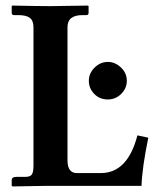

<svg xmlns="http://www.w3.org/2000/svg" viewBox="-20 -667 578 689"><path d="M367.2 -310.1Q337.4 -310.1 318.1 -330.1Q298.8 -350.1 298.8 -377Q298.8 -403.8 319.3 -424.3Q339.8 -444.8 367.2 -444.8Q393.1 -444.8 414.1 -424.8Q435.1 -404.8 435.1 -377Q435.1 -350.1 415 -330.1Q395 -310.1 367.2 -310.1ZM100.1 -568.8Q100.1 -592.8 87.2 -602.8Q74.2 -612.8 44.9 -612.8H30.8Q22 -612.8 22 -621.1V-645L23.9 -647Q122.1 -645 161.1 -645L295.9 -647L297.9 -645V-621.1Q297.9 -613.3 291 -612.8H275.9Q221.7 -612.8 222.2 -568.8V-91.8Q222.2 -45.9 255.9 -45.9H341.8Q438 -45.9 473.1 -181.2L512.2 -172.9Q490.2 -66.9 487.8 0H145L25.9 2L22 0V-20Q22 -32.2 38.1 -32.2H69.8Q87.9 -32.2 94 -40.5Q100.1 -48.8 100.1 -71.8Z"/></svg>

Font: Linux Libertine
Style: Semibold
Weight: 600
Designer: Philipp H. Poll
Foundry: Philipp H. Poll
Version: Version 5.1.2 ; ttfautohint (v0.9)